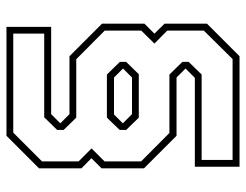

<svg xmlns="http://www.w3.org/2000/svg" viewBox="-105 -579 778 608"><g transform="rotate(-90 284.0 -275.0)"><path d="M60 94.5V-47H341.5L371 -76.5L342.5 -105H158L55 -208V-342.5L87 -374.5L55 -406V-540.5L158 -643.5H503V-502H226.5L197.5 -473L226.5 -444H410L513 -341V-206.5L481.5 -175L513 -143V-8.5L410 94.5ZM81.5 72.5H401L491 -18.5V-134.5L450 -175L491 -216.5V-332.5L400.5 -422.5H215.5L176.5 -462.5V-483L216.5 -524H481.5V-622H168L77 -531V-415L118 -374L77 -333V-217L167 -127.5H352L392 -86.5V-66.5L352 -25.5H81.5ZM215.5 -224.5 176.5 -264.5V-285L215.5 -325.5H352L392 -284.5V-264.5L353 -224.5ZM226.5 -246H342.5L371 -274.5L342.5 -303H225.5L197.5 -275Z"/></g></svg>

Font: Tourney Condensed ExtraLight
Style: Regular
Weight: 200
Width: 3
Designer: Tyler Finck
Foundry: Etcetera Type Co
Version: Version 1.010; ttfautohint (v1.8.3)